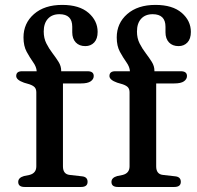

<svg xmlns="http://www.w3.org/2000/svg" viewBox="-20 -744 782 764"><path d="M230.5 -82Q230.5 -51 257 -48L305.5 -42.5Q328.5 -40.5 328.5 -20.5Q328.5 0 302.5 0H78Q52.5 0 52.5 -20Q52.5 -37 75.5 -43.5L97.5 -48Q124.5 -55 124.5 -82V-376.5Q124.5 -388.5 118.8 -395.8Q113 -403 97.5 -408.5L75.5 -415Q44.5 -426 44.5 -441.5Q44.5 -460.5 67.5 -460.5H126Q125 -478 112 -496.2Q99 -514.5 86.2 -537.8Q73.5 -561 73.5 -595Q73.5 -651.5 115.2 -688Q157 -724.5 227.5 -724.5Q295.5 -724.5 332 -693Q368.5 -661.5 368.5 -617Q368.5 -589.5 354.8 -575Q341 -560.5 319.5 -560.5Q295.5 -560.5 281.5 -575.2Q267.5 -590 267.5 -615.5V-637.5Q267.5 -687.5 216.5 -687.5Q187 -687.5 170.5 -669.2Q154 -651 154 -618.5Q154 -592 164.5 -571.2Q175 -550.5 188.8 -532.5Q202.5 -514.5 213 -497.8Q223.5 -481 223.5 -462.5V-460.5H328.5Q353 -460.5 353 -441.5Q353 -429 341 -420.5Q329 -412 302.5 -412H230.5ZM601.5 -82Q601.5 -51 628 -48L676.5 -42.5Q699.5 -40.5 699.5 -20.5Q699.5 0 673.5 0H449Q423.5 0 423.5 -20Q423.5 -37 446.5 -43.5L468.5 -48Q495.5 -55 495.5 -82V-376.5Q495.5 -388.5 489.8 -395.8Q484 -403 468.5 -408.5L446.5 -415Q415.5 -426 415.5 -441.5Q415.5 -460.5 438.5 -460.5H497Q496 -478 483 -496.2Q470 -514.5 457.2 -537.8Q444.5 -561 444.5 -595Q444.5 -651.5 486.2 -688Q528 -724.5 598.5 -724.5Q666.5 -724.5 703 -693Q739.5 -661.5 739.5 -617Q739.5 -589.5 725.8 -575Q712 -560.5 690.5 -560.5Q666.5 -560.5 652.5 -575.2Q638.5 -590 638.5 -615.5V-637.5Q638.5 -687.5 587.5 -687.5Q558 -687.5 541.5 -669.2Q525 -651 525 -618.5Q525 -592 535.5 -571.2Q546 -550.5 559.8 -532.5Q573.5 -514.5 584 -497.8Q594.5 -481 594.5 -462.5V-460.5H699.5Q724 -460.5 724 -441.5Q724 -429 712 -420.5Q700 -412 673.5 -412H601.5Z"/></svg>

Font: Fraunces 9pt Soft
Style: Regular
Weight: 400
Version: Version 1.000;[0bf87f6ff]